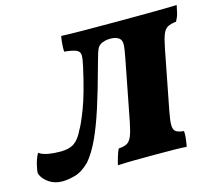

<svg xmlns="http://www.w3.org/2000/svg" viewBox="-128 -804 1065 938"><g transform="rotate(-15 405.0 -335.0)"><path d="M78 9Q38 9 9 -11.5Q-20 -32 -29 -59Q-30 -73 -22.5 -103.5Q-15 -134 -2 -157Q13 -145 42.5 -139.5Q72 -134 106 -134Q151 -134 176.5 -152Q202 -170 222 -213Q236 -235 263 -305Q290 -375 319 -505Q328 -544 327.5 -562.5Q327 -581 309 -589Q291 -597 249 -601Q248 -616 249.5 -638Q251 -660 255 -679Q295 -677 362.5 -676.5Q430 -676 530 -676Q624 -676 685 -676.5Q746 -677 782.5 -677.5Q819 -678 839 -679Q835 -659 830.5 -640Q826 -621 815 -601Q787 -598 771.5 -589.5Q756 -581 747 -558.5Q738 -536 729 -491L670 -187Q661 -141 661.5 -117.5Q662 -94 675 -85.5Q688 -77 714 -75Q716 -62 713.5 -39.5Q711 -17 707 3Q685 1 642.5 0.5Q600 0 548 0Q496 0 445 0.5Q394 1 359 3Q363 -15 370 -38Q377 -61 384 -75Q412 -77 427 -85.5Q442 -94 451.5 -117.5Q461 -141 470 -187L529 -491Q539 -541 539 -562.5Q539 -584 524 -594Q508 -604 483 -604Q467 -604 456 -601Q445 -598 438 -595Q428 -590 421 -581Q414 -572 407.5 -551.5Q401 -531 390 -490Q359 -375 331.5 -290Q304 -205 276.5 -146Q249 -87 216 -48Q177 -10 140.5 -0.5Q104 9 78 9Z"/></g></svg>

Font: Vollkorn Black
Style: Italic
Weight: 900
Italic angle: -11°
Designer: Friedrich Althausen
Foundry: Friedrich Althausen
Version: Version 5.000; ttfautohint (v1.8.3)